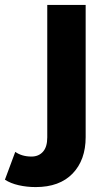

<svg xmlns="http://www.w3.org/2000/svg" viewBox="-113 -558 440 780"><path d="M32 202Q-4 202 -37 194.5Q-70 187 -93 172L-51 59Q-24 78 15 78Q44 78 61.5 58.5Q79 39 79 0V-538H235V-1Q235 92 182 147Q129 202 32 202Z"/></svg>

Font: Montserrat
Style: Bold
Weight: 700
Designer: Julieta Ulanovsky
Foundry: Julieta Ulanovsky
Version: Version 9.000; ttfautohint (v1.8.4.7-5d5b)